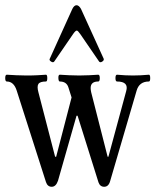

<svg xmlns="http://www.w3.org/2000/svg" viewBox="-22 -704 595 735"><path d="M176 11Q160 11 154 -7L42 -357Q31 -392 4 -392Q-2 -392 -2 -405Q-2 -418 4 -418Q24 -417 40.5 -416Q57 -415 79 -415Q105 -415 121.5 -416Q138 -417 154 -418Q159 -418 159 -405Q159 -392 154 -392Q131 -392 125 -382.5Q119 -373 125 -351L189 -104H193L252 -331L240 -369Q233 -392 207 -392Q202 -392 201.5 -405Q201 -418 207 -418Q226 -417 242.5 -416Q259 -415 281 -415Q303 -415 319.5 -416Q336 -417 354 -418Q360 -418 360 -405Q360 -392 354 -392Q325 -392 325 -367Q325 -363 325.5 -359.5Q326 -356 327 -351L390 -104H393L461 -355Q472 -392 426 -392Q420 -392 420 -405Q420 -418 426 -418Q459 -415 487 -415Q515 -415 548 -418Q553 -418 553 -405Q553 -392 548 -392Q511 -392 501 -357L400 -12Q394 11 377 11Q361 11 355 -6L275 -261H271L200 -12Q192 11 176 11ZM186 -469Q182 -463 174 -468Q166 -473 168 -478L255 -670Q262 -684 271 -684Q280 -684 288 -670L375 -479Q377 -473 369 -468Q361 -463 357 -469L285 -574Q276 -587 272 -587Q267 -587 258 -574Z"/></svg>

Font: Junicode Two Beta Condensed
Style: Regular
Weight: 400
Width: 3
Designer: Peter S. Baker
Foundry: Briery Creek Software
Version: Version 1.053; ttfautohint (v1.8.4)